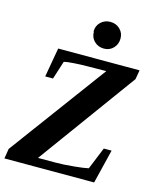

<svg xmlns="http://www.w3.org/2000/svg" viewBox="-128 -957 865 1046"><g transform="rotate(15 304.0 -434.0)"><path d="M411 -603 317 -602Q270 -602 229 -599Q187 -596 174 -592L141 -489H97L126 -654H585L576 -602L174 -50H266Q318 -50 377 -56Q430 -61 456 -67L507 -192H551L504 0H-2L7 -56ZM290 -792 288 -794Q288 -826 310 -847Q332 -868 364 -868Q396 -868 418 -847Q440 -826 440 -794Q440 -762 419 -740Q398 -718 366 -718Q334 -718 312 -739Q290 -760 290 -792Z"/></g></svg>

Font: Libra Serif Modern
Style: Bold Italic
Weight: 700
Italic angle: -12°
Designer: Stefan Peev, Context Ltd
Foundry: Stefan Peev, Context Ltd
Version: Version 1.000